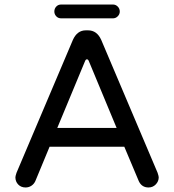

<svg xmlns="http://www.w3.org/2000/svg" viewBox="-20 -822 769 848"><path d="M220 -771Q220 -784 228.5 -793Q237 -802 250 -802H479Q491 -802 500 -793Q509 -784 509 -771Q509 -759 500 -750Q491 -741 479 -741H250Q237 -741 228.5 -750Q220 -759 220 -771ZM53 -59 302 -646Q321 -688 359 -688H369Q408 -688 427 -646L676 -59Q681 -44 681 -39Q681 -21 668 -7.5Q655 6 636 6Q606 6 593 -22L529 -174H199L136 -22Q130 -9 118.5 -1.5Q107 6 93 6Q73 6 60.5 -7Q48 -20 48 -39Q48 -44 53 -59ZM495 -257 372 -553Q369 -560 364 -560Q359 -560 356 -553L233 -257Z"/></svg>

Font: 寒蝉全圆体
Style: Regular
Weight: 400
Designer: Warren2060
      Designed by Motoya company      

      [Varela Round]
      Joe Prince(Latin component); Avraham Cornf
Foundry: ChillType
Version: Version 3.200